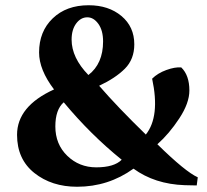

<svg xmlns="http://www.w3.org/2000/svg" viewBox="-20 -700 788 732"><path d="M45 -186Q45 -295 186 -359Q129 -434 129 -500Q129 -580 181 -630Q233 -680 318 -680Q394 -680 443 -639Q492 -598 492 -531Q492 -474 456 -438Q420 -402 358 -373Q428 -292 536 -187Q591 -256 560 -400Q581 -421 614 -433Q647 -445 671 -443Q702 -413 702 -355Q702 -307 663.5 -248.5Q625 -190 580 -150Q687 -45 734 -24L730 7L684 6Q570 2 489 -57Q393 12 274 12Q177 12 111 -40.5Q45 -93 45 -186ZM191 -218Q191 -150 236.5 -106Q282 -62 347 -62Q415 -62 444 -91Q325 -187 223 -310Q191 -282 191 -218ZM253 -549Q253 -480 317 -414Q373 -457 373 -542Q373 -584 355 -609Q337 -634 313 -634Q288 -634 270.5 -610.5Q253 -587 253 -549Z"/></svg>

Font: Heuristica
Style: Bold
Weight: 700
Version: Version 1.0.2